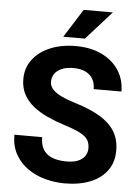

<svg xmlns="http://www.w3.org/2000/svg" viewBox="-61 -963 737 1018"><g transform="rotate(5 307.5 -453.5)"><path d="M321.8 9.8Q268.6 9.8 217.3 -4.2Q166 -18.1 124.8 -46.9Q83.5 -75.7 58.8 -119.9Q34.2 -164.1 34.2 -224.1H182.1Q182.1 -191.9 191.9 -169.7Q201.7 -147.5 220.2 -133.5Q238.8 -119.6 264.6 -113.3Q290.5 -106.9 321.8 -106.9Q359.4 -106.9 383.8 -117.4Q408.2 -127.9 419.9 -146Q431.6 -164.1 431.6 -186.5Q431.6 -211.4 421.1 -229.7Q410.6 -248 380.9 -264.2Q351.1 -280.3 293.5 -298.3Q244.6 -314 201.7 -333.7Q158.7 -353.5 126 -379.6Q93.3 -405.8 74.5 -440.9Q55.7 -476.1 55.7 -522Q55.7 -582 89.4 -626.5Q123 -670.9 182.1 -695.8Q241.2 -720.7 318.4 -720.7Q397.5 -720.7 456.1 -692.6Q514.6 -664.6 547.1 -615Q579.6 -565.4 579.6 -501.5H432.1Q432.1 -531.2 419.7 -554.2Q407.2 -577.1 381.3 -590.3Q355.5 -603.5 315.9 -603.5Q277.8 -603.5 252.7 -592.3Q227.5 -581.1 215.3 -562.7Q203.1 -544.4 203.1 -521Q203.1 -498 219.5 -480.2Q235.8 -462.4 267.1 -447.5Q298.3 -432.6 343.8 -418.9Q421.4 -395 473.9 -363.8Q526.4 -332.5 553 -289.6Q579.6 -246.6 579.6 -187.5Q579.6 -125.5 547.9 -81.3Q516.1 -37.1 458 -13.7Q399.9 9.8 321.8 9.8ZM342.8 -915.5H498L362.3 -764.2H247.1Z"/></g></svg>

Font: Heebo
Style: Bold
Weight: 700
Designer: Oded Ezer
Foundry: Ezer Type House
Version: Version 3.100